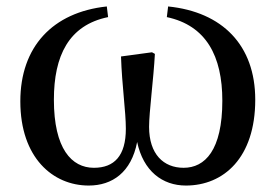

<svg xmlns="http://www.w3.org/2000/svg" viewBox="-20 -560 854 595"><path d="M497 -507C619 -481 669 -386 669 -248C669 -94 615 -40 549 -40C487 -40 442 -82 442 -167C442 -212 456 -317 460 -393L451 -398L355 -385C358 -294 370 -214 370 -161C370 -77 334 -40 271 -40C202 -40 147 -99 147 -251C147 -387 193 -482 315 -507L311 -540C143 -522 43 -415 43 -246C43 -71 144 15 255 15C328 15 387 -26 405 -120C424 -30 483 15 556 15C673 15 771 -71 771 -251C771 -420 669 -523 501 -540Z"/></svg>

Font: Source Han Serif CN SemiBold
Style: Regular
Weight: 600
Designer: Ryoko NISHIZUKA 西塚涼子 (kana & ideographs); Frank Grießhammer (Latin, Greek & Cyrillic); Wenlong ZHANG 张文龙 (bopomofo); San
Foundry: Adobe Systems Incorporated
Version: Version 1.000;PS 1;hotconv 16.6.53;makeotf.lib2.5.65590